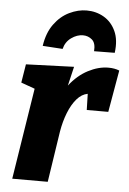

<svg xmlns="http://www.w3.org/2000/svg" viewBox="-56 -847 597 889"><g transform="rotate(5 242.5 -403.0)"><path d="M35 0 102 -424 38 -447 52 -533 275 -541 254 -452Q292 -501 340 -526Q388 -551 434 -551Q463 -551 485 -542L451 -347H351L349 -422Q321 -417 298.5 -391Q276 -365 260 -324.5Q244 -284 236 -236L200 0ZM311 -806Q355 -806 391 -785Q427 -764 446 -723Q465 -682 457 -622L361 -621Q364 -659 346 -674.5Q328 -690 304 -690Q276 -690 249.5 -671Q223 -652 215 -619L122 -625Q131 -686 160.5 -726.5Q190 -767 230.5 -786.5Q271 -806 311 -806Z"/></g></svg>

Font: Bitter ExtraBold
Style: Italic
Weight: 800
Italic angle: -9°
Designer: Sol Matas, and Bitter project Authors
Foundry: Sol Matas
Version: Version 2.001